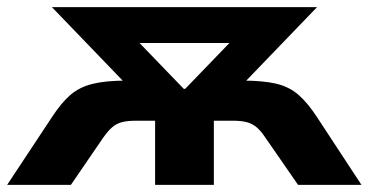

<svg xmlns="http://www.w3.org/2000/svg" viewBox="-24 -516 1029 536"><path d="M-4 0 121 -189Q147 -229 172.5 -251Q198 -273 235 -282Q272 -291 330 -291H396L357 -251L121 -496H861L625 -251L585 -291H652Q710 -291 746.5 -282.5Q783 -274 809 -251.5Q835 -229 861 -189L985 0H808L716 -133Q704 -151 692 -161Q680 -171 664.5 -175Q649 -179 627 -179H573V0H409V-179H355Q332 -179 316.5 -175Q301 -171 289.5 -161Q278 -151 265 -133L174 0ZM489 -268H493L659 -440L661 -396H320L323 -440Z"/></svg>

Font: Nunito Sans 10pt SemiExpanded ExtraBold
Style: Regular
Weight: 800
Width: 6
Designer: Vernon Adams
Foundry: Vernon Adams
Version: Version 3.101;gftools[0.9.27]